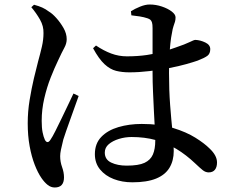

<svg xmlns="http://www.w3.org/2000/svg" viewBox="-20 -786 1040 852"><path d="M567 23Q522 23 484.5 8.5Q447 -6 424 -34Q401 -62 401 -102Q401 -149 429.5 -178.5Q458 -208 505.5 -222Q553 -236 609 -236Q690 -236 748.5 -218Q807 -200 847 -175Q887 -150 910 -127Q926 -112 934.5 -96.5Q943 -81 943 -65Q943 -44 933.5 -32.5Q924 -21 906 -21Q892 -21 879.5 -31Q867 -41 846 -61Q806 -99 763 -125Q720 -151 671 -164.5Q622 -178 564 -178Q535 -178 507.5 -169.5Q480 -161 462.5 -146Q445 -131 445 -109Q445 -78 473.5 -64.5Q502 -51 542 -51Q595 -51 621.5 -63.5Q648 -76 658.5 -100.5Q669 -125 669 -162Q669 -183 667 -217Q665 -251 663 -292.5Q661 -334 659 -378.5Q657 -423 657 -463Q657 -496 657 -535Q657 -574 657 -608.5Q657 -643 657 -661Q657 -678 654.5 -686Q652 -694 647.5 -698Q643 -702 634 -705Q619 -710 600.5 -713Q582 -716 563 -718L561 -736Q578 -747 601.5 -756.5Q625 -766 644 -766Q672 -766 698.5 -757Q725 -748 742 -735Q759 -722 759 -709Q759 -698 756.5 -689.5Q754 -681 750 -670Q746 -659 743 -639Q739 -621 736 -593Q733 -565 731.5 -531Q730 -497 730 -462Q730 -385 735 -319.5Q740 -254 745.5 -202Q751 -150 751 -116Q751 -73 732 -41.5Q713 -10 672.5 6.5Q632 23 567 23ZM223 46Q206 46 191.5 34.5Q177 23 164 4Q148 -19 134 -55Q120 -91 111.5 -137.5Q103 -184 103 -239Q103 -291 111.5 -342.5Q120 -394 130.5 -438.5Q141 -483 149 -513Q159 -549 166 -579.5Q173 -610 173 -639Q174 -670 157.5 -699Q141 -728 119 -754L131 -765Q153 -759 167.5 -752.5Q182 -746 198 -734Q212 -726 230 -706Q248 -686 262 -661.5Q276 -637 276 -612Q276 -593 265.5 -574Q255 -555 237 -516Q222 -485 205 -442Q188 -399 176.5 -349.5Q165 -300 165 -250Q165 -219 169 -199Q173 -179 179 -166Q184 -156 190.5 -155.5Q197 -155 204 -166Q213 -179 226 -205Q239 -231 254 -262Q269 -293 283 -322.5Q297 -352 306 -371L329 -360Q322 -340 312 -312.5Q302 -285 292 -256.5Q282 -228 273.5 -204.5Q265 -181 261 -167Q254 -139 250.5 -122Q247 -105 247 -93Q247 -68 255.5 -44.5Q264 -21 264 1Q264 46 223 46ZM554 -465Q522 -465 495.5 -471.5Q469 -478 444 -501Q419 -524 393 -572L406 -584Q440 -561 473.5 -548.5Q507 -536 543 -536Q591 -536 632 -542Q673 -548 705 -557.5Q737 -567 759 -575Q803 -590 822 -599.5Q841 -609 847 -609Q869 -608 891 -597.5Q913 -587 913 -568Q913 -548 900.5 -538.5Q888 -529 857 -517Q840 -511 806.5 -501.5Q773 -492 731 -484Q689 -476 643 -470.5Q597 -465 554 -465Z"/></svg>

Font: Noto Serif TC SemiBold
Style: Regular
Weight: 600
Version: Version 2.002-H1;hotconv 1.1.0;makeotfexe 2.6.0